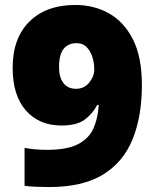

<svg xmlns="http://www.w3.org/2000/svg" viewBox="-20 -744 626 774"><path d="M552 -401Q552 -274 514 -181.5Q476 -89 394 -39.5Q312 10 179 10Q157 10 128 9Q99 8 79 5V-148Q100 -144 121 -142Q142 -140 170 -140Q251 -140 295 -163Q339 -186 357 -227Q375 -268 378 -321H372Q353 -285 321 -261.5Q289 -238 228 -238Q138 -238 84.5 -298.5Q31 -359 31 -471Q31 -590 98.5 -657Q166 -724 284 -724Q359 -724 419.5 -690Q480 -656 516 -585Q552 -514 552 -401ZM289 -570Q255 -570 236.5 -547Q218 -524 218 -473Q218 -433 235.5 -409.5Q253 -386 287 -386Q319 -386 339.5 -411Q360 -436 360 -464Q360 -490 352.5 -514Q345 -538 329.5 -554Q314 -570 289 -570Z"/></svg>

Font: Noto Sans Gujarati UI Black
Style: Regular
Weight: 900
Designer: Jelle Bosma - Monotype Design Team, Universal Thirst
Foundry: Monotype Imaging Inc.
Version: Version 2.106; ttfautohint (v1.8.4.7-5d5b)